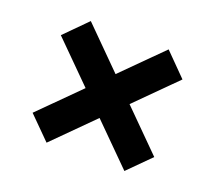

<svg xmlns="http://www.w3.org/2000/svg" viewBox="-94 -675 861 768"><g transform="rotate(20 336.5 -291.0)"><path d="M502.1 -32 336.3 -197.4 170.8 -32 77.4 -125.4 242.9 -290.5 77.4 -455.6 170.8 -549.7 336.3 -384.2 502.1 -549.7 595.2 -455.6 430 -290.5 595.2 -125.4Z"/></g></svg>

Font: Inter UI
Style: Bold
Weight: 700
Designer: Rasmus Andersson
Foundry: rsms
Version: 3.2;8d6f07862